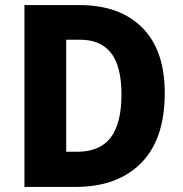

<svg xmlns="http://www.w3.org/2000/svg" viewBox="-20 -734 717 754"><path d="M627 -369Q627 -187 534 -93.5Q441 0 277 0H76V-714H293Q450 -714 538.5 -625.5Q627 -537 627 -369ZM457 -363Q457 -474 416 -526Q375 -578 295 -578H240V-138H282Q372 -138 414.5 -193.5Q457 -249 457 -363Z"/></svg>

Font: Noto Sans Devanagari UI SemiCondensed ExtraBold
Style: Regular
Weight: 800
Width: 4
Designer: Jelle Bosma - Monotype Design Team
Foundry: Monotype Imaging Inc.
Version: Version 2.004; ttfautohint (v1.8.4.7-5d5b)